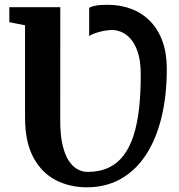

<svg xmlns="http://www.w3.org/2000/svg" viewBox="-20 -773 747 801"><path d="M341.7 8.4Q270.6 8.4 212.2 -21.8Q153.9 -52 119.2 -116.3Q84.5 -180.5 84.5 -281.5V-667.3L18.9 -680.5V-743H231.5L231.3 -269.4Q231.3 -209 241 -167.9Q250.7 -126.8 267.1 -102.1Q283.5 -77.4 303.7 -66.7Q323.9 -55.9 345.4 -55.9Q395.2 -55.9 432.6 -73.3Q469.9 -90.7 495.6 -124.5Q521.3 -158.3 537.2 -207.6Q553 -256.9 560.2 -320.8Q567.4 -384.6 567.1 -462.3Q567 -520.3 554.4 -556.9Q541.8 -593.4 522.8 -613.3Q503.8 -633.3 483.9 -640.6Q463.9 -647.9 449.6 -647.9Q431.8 -647.9 412.8 -644.2Q393.7 -640.5 377.6 -634.8Q361.5 -629 352 -622.7V-740.1Q360.9 -746 378.7 -749.5Q396.6 -753 428.8 -753Q483.3 -753 528.6 -735.6Q573.8 -718.2 606.9 -684.2Q640 -650.2 658 -600.4Q675.9 -550.5 675.9 -485.7Q675.9 -376.2 654.3 -285.7Q632.7 -195.2 590.3 -129.3Q547.9 -63.4 485.4 -27.5Q423 8.4 341.7 8.4Z"/></svg>

Font: Merriweather Light
Style: Regular
Weight: 300
Designer: Eben Sorkin
Foundry: Eben Sorkin
Version: Version 2.100